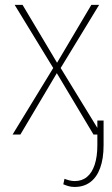

<svg xmlns="http://www.w3.org/2000/svg" viewBox="-20 -548 458 782"><path d="M71.8 -528.3 212.4 -292.5 352.1 -528.3H383.8L227.1 -271L393.1 0H360.8L211.4 -250L63 0H31.2L196.8 -271L39.6 -528.3ZM376.5 -57.1H401.9V43.5Q401.9 98.1 387.9 136.2Q374 174.3 347.7 193.8Q321.3 213.4 284.2 213.4Q270.5 213.4 260 210.4Q249.5 207.5 237.8 202.6L242.7 180.2Q249.5 183.1 261.2 186.3Q272.9 189.5 284.2 189.5Q314 189.5 334.5 172.4Q355 155.3 365.7 122.6Q376.5 89.8 376.5 43.5Z"/></svg>

Font: Roboto Condensed Thin
Style: Regular
Weight: 250
Width: 3
Designer: Christian Robertson
Foundry: Google
Version: Version 3.009; 2024